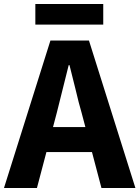

<svg xmlns="http://www.w3.org/2000/svg" viewBox="-26 -947 702 967"><path d="M228 -743H422L656 0H485L385 -379Q371 -426 354 -499L324 -619H320Q286 -480 260 -379L160 0H-6ZM146 -307H502V-181H146ZM152 -927H494V-823H152Z"/></svg>

Font: Merged Yaku Han JP ExtraBold
Style: Regular
Weight: 800
Designer: Ryoko NISHIZUKA 西塚涼子 (kana, bopomofo & ideographs); Paul D. Hunt (Latin, Greek & Cyrillic); Sandoll Communications 산돌커뮤니
Foundry: Adobe
Version: Version 2.004